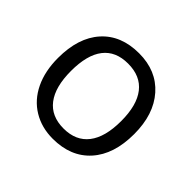

<svg xmlns="http://www.w3.org/2000/svg" viewBox="-136 -706 876 876"><g transform="rotate(45 302.0 -267.5)"><path d="M547.9 -268.1Q547.9 -137.2 481.9 -63.7Q416 9.8 299.8 9.8Q228 9.8 172.4 -23.9Q116.7 -57.6 86.4 -120.6Q56.2 -183.6 56.2 -268.1Q56.2 -398.9 121.6 -471.9Q187 -544.9 303.2 -544.9Q415.5 -544.9 481.7 -470.2Q547.9 -395.5 547.9 -268.1ZM140.1 -268.1Q140.1 -165.5 181.2 -111.8Q222.2 -58.1 301.8 -58.1Q381.3 -58.1 422.6 -111.6Q463.9 -165 463.9 -268.1Q463.9 -370.1 422.6 -423.1Q381.3 -476.1 300.8 -476.1Q221.2 -476.1 180.7 -423.8Q140.1 -371.6 140.1 -268.1Z"/></g></svg>

Font: f06597129
Style: Regular
Weight: 400
Foundry: Ascender Corporation
Version: Version 1.10